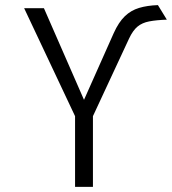

<svg xmlns="http://www.w3.org/2000/svg" viewBox="-20 -732 674 752"><path d="M274 0V-277L74.5 -700H152L309 -341L425.5 -602.5Q445 -645.5 469 -668.5Q493 -691.5 524.8 -701Q556.5 -710.5 598.5 -712L633.5 -655Q592 -653.5 564.5 -648.2Q537 -643 518.8 -628Q500.5 -613 485.5 -581L344 -277V0Z"/></svg>

Font: Overpass Mono Light Light
Style: Regular
Weight: 300
Monospace: yes
Version: Version 4.000